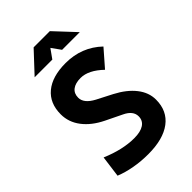

<svg xmlns="http://www.w3.org/2000/svg" viewBox="-263 -1000 1113 1113"><g transform="rotate(-45 293.0 -444.0)"><path d="M269 9.8Q210 9.8 154.3 -0.2Q98.6 -10.3 54.7 -28.3L72.3 -160.2Q182.6 -113.3 276.9 -113.3Q329.1 -113.3 356.9 -131.8Q384.8 -150.4 384.8 -185.1Q384.8 -230.5 327.6 -257.3L228 -305.7Q154.3 -341.8 113.8 -395Q73.2 -448.2 73.2 -512.7Q73.2 -603.5 133.3 -653.3Q193.4 -703.1 303.2 -703.1Q434.6 -703.1 526.4 -615.7L437.5 -513.7Q367.7 -580.6 303.7 -580.6Q260.7 -580.6 236.8 -562.3Q212.9 -543.9 212.9 -509.3Q212.9 -462.9 277.8 -428.7L371.6 -380.4Q444.8 -342.3 484.6 -291.5Q524.4 -240.7 524.4 -182.6Q524.4 -90.3 458 -40.3Q391.6 9.8 269 9.8ZM118.2 -771.5 236.8 -898.4H369.6L488.3 -771.5H343.3L303.2 -827.6L263.2 -771.5Z"/></g></svg>

Font: Cascadia Mono
Style: Bold
Weight: 700
Monospace: yes
Designer: Aaron Bell
Foundry: Saja Typeworks
Version: Version 2404.023; ttfautohint (v1.8.4)